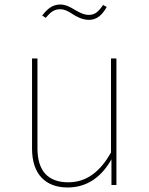

<svg xmlns="http://www.w3.org/2000/svg" viewBox="-20 -820 662 851"><path d="M374 -732C405 -732 430 -748 453 -789L437 -798C415 -766 399 -754 374 -754C352 -754 334 -764 314 -775C292 -789 270 -800 247 -800C215 -800 191 -783 167 -751L183 -741C205 -768 221 -779 247 -779C265 -779 282 -771 301 -758C321 -745 346 -732 374 -732ZM496 -561H472V-144C428 -66 369 -12 283 -12C195 -12 146 -60 146 -163V-561H122V-161C122 -50 180 11 280 11C373 11 435 -44 474 -114V0H496Z"/></svg>

Font: Glow Sans SC Normal Thin
Style: Regular
Weight: 100
Designer: Ryoko NISHIZUKA (kana, bopomofo & ideographs); Paul D. Hunt (Latin, Greek & Cyrillic); Sandoll Communications, Soo-young
Version: Version 0.93